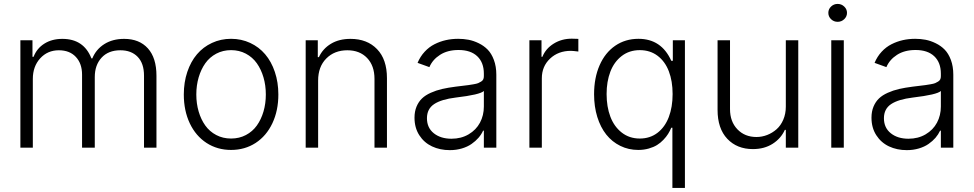

<svg xmlns="http://www.w3.org/2000/svg" viewBox="-20 -750 4946 975"><path d="M83.5 0V-545.5H144.9V-461.6H150.6Q166.9 -504.3 205.3 -528.4Q243.6 -552.6 296.9 -552.6Q405.5 -552.6 444.2 -453.5H448.9Q467.7 -499.6 509.8 -526.1Q551.8 -552.6 610.4 -552.6Q687.5 -552.6 731 -504.3Q774.5 -456 774.5 -365.4V0H711.3V-365.4Q711.3 -428.3 679 -461.5Q646.7 -494.7 591.3 -494.7Q530.2 -494.7 495.7 -457Q461.3 -419.4 461.3 -359V0H396.7V-371.1Q396.7 -427.2 365.2 -460.9Q333.8 -494.7 278.8 -494.7Q221.6 -494.7 184.1 -453.7Q146.7 -412.6 146.7 -349.4V0Z M913.4 -270.2Q913.4 -332 931.1 -384.8Q948.9 -437.5 980.3 -474.4Q1011.7 -511.4 1056.5 -532.1Q1101.2 -552.9 1153.4 -552.9Q1205.6 -552.9 1250.4 -532.1Q1295.1 -511.4 1326.5 -474.4Q1358 -437.5 1375.7 -384.8Q1393.5 -332 1393.5 -270.2Q1393.5 -188.2 1363.1 -123.9Q1332.7 -59.7 1278.1 -24.1Q1223.4 11.4 1153.4 11.4Q1083.5 11.4 1028.8 -24.1Q974.1 -59.7 943.7 -123.9Q913.4 -188.2 913.4 -270.2ZM1078.1 -64.3Q1111.9 -46.5 1153.4 -46.5Q1195 -46.5 1228.7 -64.3Q1262.4 -82 1284.3 -112.6Q1306.1 -143.1 1318 -183.6Q1329.9 -224.1 1329.9 -270.2Q1329.9 -316.4 1318 -357.1Q1306.1 -397.7 1284.3 -428.6Q1262.4 -459.5 1228.5 -477.5Q1194.6 -495.4 1153.4 -495.4Q1112.2 -495.4 1078.3 -477.5Q1044.4 -459.5 1022.5 -428.6Q1000.7 -397.7 988.8 -357.1Q976.9 -316.4 976.9 -270.2Q976.9 -224.1 988.8 -183.6Q1000.7 -143.1 1022.5 -112.6Q1044.4 -82 1078.1 -64.3Z M1595.5 -340.9V0H1532.3V-545.5H1593.8V-459.9H1599.4Q1619.3 -502.8 1660.5 -527.7Q1701.7 -552.6 1759.9 -552.6Q1844.5 -552.6 1894.7 -500.5Q1945 -448.5 1945 -353.3V0H1881.7V-349.4Q1881.7 -416.2 1844.3 -455.4Q1806.8 -494.7 1744 -494.7Q1678.3 -494.7 1636.9 -452.9Q1595.5 -411.2 1595.5 -340.9Z M2264.2 12.4Q2214.1 12.4 2173.8 -6.6Q2133.5 -25.6 2109.2 -63.4Q2084.9 -101.2 2084.9 -152.3Q2084.9 -183.9 2095.2 -208.6Q2105.5 -233.3 2122.9 -250Q2140.3 -266.7 2167.6 -278.9Q2195 -291.2 2225 -298.1Q2255 -305 2294.4 -310Q2304.7 -311.4 2323.9 -313.6Q2347.3 -316.4 2358.1 -317.8Q2369 -319.2 2385.1 -322.1Q2401.3 -324.9 2408.4 -327.9Q2415.5 -331 2423.5 -335.9Q2431.5 -340.9 2434.3 -347.7Q2437.1 -354.4 2437.1 -363.3V-376.1Q2437.1 -432.5 2403.6 -464.3Q2370 -496.1 2308.6 -496.1Q2252.8 -496.1 2214.7 -471.6Q2176.5 -447.1 2160.5 -409.1L2100.5 -430.8Q2114 -463.1 2136.4 -487.2Q2158.7 -511.4 2186.4 -525.4Q2214.1 -539.4 2244.1 -546.2Q2274.1 -552.9 2306.8 -552.9Q2333.8 -552.9 2359.2 -548.1Q2384.6 -543.3 2410.9 -530.5Q2437.1 -517.8 2456.5 -498Q2475.9 -478.3 2488.1 -445.5Q2500.4 -412.6 2500.4 -370.4V0H2437.1V-86.3H2433.2Q2424.4 -67.1 2409.8 -50.2Q2395.2 -33.4 2374.6 -19Q2354 -4.6 2325.5 3.9Q2296.9 12.4 2264.2 12.4ZM2272.7 -45.5Q2321.7 -45.5 2359.7 -67.8Q2397.7 -90.2 2417.4 -127.1Q2437.1 -164.1 2437.1 -209.2V-288Q2418 -269.2 2294.4 -254.6Q2221.2 -245.7 2184.7 -221.4Q2148.1 -197.1 2148.1 -149.5Q2148.1 -101.2 2182.9 -73.3Q2217.7 -45.5 2272.7 -45.5Z M2668.3 0V-545.5H2729.8V-461.6H2734.4Q2751.1 -503.2 2791.7 -528.4Q2832.4 -553.6 2883.5 -553.6Q2891.3 -553.6 2916.9 -552.6V-488.3Q2888.5 -491.8 2878.9 -491.8Q2815 -491.8 2773.3 -452.4Q2731.5 -413 2731.5 -352.3V0Z M3458.1 204.5H3394.5V-101.2H3388.8Q3381.7 -84.5 3372.7 -70Q3363.6 -55.4 3348.9 -40Q3334.2 -24.5 3316.8 -13.7Q3299.4 -2.8 3274.5 4.3Q3249.6 11.4 3221.2 11.4Q3171.9 11.4 3130 -9.2Q3088.1 -29.8 3058.8 -66.6Q3029.5 -103.3 3013.1 -156.1Q2996.8 -208.8 2996.8 -271.3Q2996.8 -354.8 3024.9 -418.7Q3052.9 -482.6 3104.2 -517.8Q3155.5 -552.9 3222.3 -552.9Q3338.8 -552.9 3388.8 -441.4H3396.7V-545.5H3458.1ZM3395.6 -272.4Q3395.6 -338.1 3376.4 -388.1Q3357.2 -438.2 3319.2 -466.8Q3281.2 -495.4 3229 -495.4Q3175.8 -495.4 3137.1 -465.6Q3098.4 -435.7 3079.4 -385.8Q3060.4 -335.9 3060.4 -272.4Q3060.4 -208.1 3079.5 -157.5Q3098.7 -106.9 3137.4 -76.7Q3176.1 -46.5 3229 -46.5Q3280.9 -46.5 3318.9 -75.6Q3356.9 -104.8 3376.2 -155.5Q3395.6 -206.3 3395.6 -272.4Z M3970.5 -208.5V-545.5H4033.7V0H3970.5V-90.6H3965.6Q3945.7 -46.5 3903.4 -19.7Q3861.2 7.1 3803.3 7.1Q3722.7 7.1 3673.3 -45.1Q3623.9 -97.3 3623.9 -192.1V-545.5H3687.1V-196Q3687.1 -132.5 3724.6 -93.4Q3762.1 -54.3 3821.4 -54.3Q3849.4 -54.3 3875.9 -64.6Q3902.3 -74.9 3923.7 -93.8Q3945 -112.6 3957.7 -142.4Q3970.5 -172.2 3970.5 -208.5Z M4201.3 0V-545.5H4264.9V0ZM4267.2 -652.7Q4253.2 -639.2 4233.7 -639.2Q4214.1 -639.2 4200.3 -652.5Q4186.4 -665.8 4186.4 -684.7Q4186.4 -703.5 4200.3 -716.8Q4214.1 -730.1 4233.7 -730.1Q4253.2 -730.1 4267.2 -716.6Q4281.2 -703.1 4281.2 -684.7Q4281.2 -666.2 4267.2 -652.7Z M4584.9 12.4Q4534.8 12.4 4494.5 -6.6Q4454.2 -25.6 4429.9 -63.4Q4405.5 -101.2 4405.5 -152.3Q4405.5 -183.9 4415.8 -208.6Q4426.1 -233.3 4443.5 -250Q4460.9 -266.7 4488.3 -278.9Q4515.6 -291.2 4545.6 -298.1Q4575.6 -305 4615.1 -310Q4625.4 -311.4 4644.5 -313.6Q4668 -316.4 4678.8 -317.8Q4689.6 -319.2 4705.8 -322.1Q4721.9 -324.9 4729 -327.9Q4736.2 -331 4744.1 -335.9Q4752.1 -340.9 4755 -347.7Q4757.8 -354.4 4757.8 -363.3V-376.1Q4757.8 -432.5 4724.3 -464.3Q4690.7 -496.1 4629.3 -496.1Q4573.5 -496.1 4535.3 -471.6Q4497.2 -447.1 4481.2 -409.1L4421.2 -430.8Q4434.7 -463.1 4457 -487.2Q4479.4 -511.4 4507.1 -525.4Q4534.8 -539.4 4564.8 -546.2Q4594.8 -552.9 4627.5 -552.9Q4654.5 -552.9 4679.9 -548.1Q4705.3 -543.3 4731.5 -530.5Q4757.8 -517.8 4777.2 -498Q4796.5 -478.3 4808.8 -445.5Q4821 -412.6 4821 -370.4V0H4757.8V-86.3H4753.9Q4745 -67.1 4730.5 -50.2Q4715.9 -33.4 4695.3 -19Q4674.7 -4.6 4646.1 3.9Q4617.5 12.4 4584.9 12.4ZM4593.4 -45.5Q4642.4 -45.5 4680.4 -67.8Q4718.4 -90.2 4738.1 -127.1Q4757.8 -164.1 4757.8 -209.2V-288Q4738.6 -269.2 4615.1 -254.6Q4541.9 -245.7 4505.3 -221.4Q4468.7 -197.1 4468.7 -149.5Q4468.7 -101.2 4503.6 -73.3Q4538.4 -45.5 4593.4 -45.5Z"/></svg>

Font: Inter Light BETA
Style: Regular
Weight: 300
Designer: Rasmus Andersson
Foundry: rsms
Version: Version 3.011;git-f93a4a705